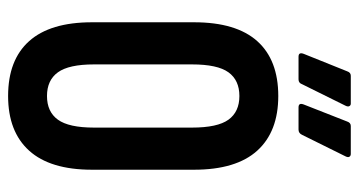

<svg xmlns="http://www.w3.org/2000/svg" viewBox="-226 -654 886 474"><g transform="rotate(90 217.0 -417.0)"><path d="M217 6Q128 6 81.5 -46Q35 -98 35 -201V-453Q35 -557 81.5 -609Q128 -661 217 -661Q305 -661 352 -609Q399 -557 399 -453V-201Q399 -98 352 -46Q305 6 217 6ZM217 -90Q256 -90 275.5 -117Q295 -144 295 -206V-448Q295 -511 275.5 -538Q256 -565 217 -565Q178 -565 158.5 -538Q139 -511 139 -448V-206Q139 -144 158.5 -117Q178 -90 217 -90ZM245 -711Q233 -711 238 -724L280 -831Q283 -840 291 -840H360Q365 -840 367 -836.5Q369 -833 366 -827L313 -720Q309 -711 300 -711ZM120 -711Q108 -711 113 -724L156 -831Q159 -840 167 -840H236Q240 -840 242 -836.5Q244 -833 241 -827L188 -720Q185 -711 176 -711Z"/></g></svg>

Font: Sofia Sans Extra Condensed
Style: Bold
Weight: 700
Designer: Botio Nikoltchev, Ani Petrova
Foundry: lettersoup
Version: Version 4.101